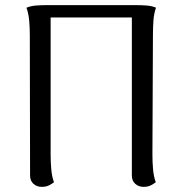

<svg xmlns="http://www.w3.org/2000/svg" viewBox="-20 -714 710 747"><path d="M143 13Q123 13 110 1Q97 -11 97 -31L96 -577Q96 -607 93.5 -634.5Q91 -662 83 -684Q100 -691 120.5 -692.5Q141 -694 158 -694H512Q530 -694 550.5 -692.5Q571 -691 587 -684Q579 -662 577 -634.5Q575 -607 575 -577L573 -112Q573 -83 575.5 -55Q578 -27 586 -5Q580 0 568 6.5Q556 13 539 13Q519 13 506 1Q493 -11 493 -31V-646H177V-112Q177 -83 179.5 -55Q182 -27 190 -5Q184 0 172 6.5Q160 13 143 13Z"/></svg>

Font: Arima
Style: Regular
Weight: 400
Designer: Joana Correia and Natanael Gama
Foundry: NDISCOVER
Version: Version 1.101;gftools[0.9.23]